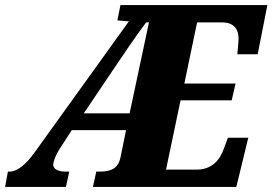

<svg xmlns="http://www.w3.org/2000/svg" viewBox="-50 -734 1070 754"><path d="M-30 0H209L222 -60H209C181 -60 159 -68 159 -88C159 -95 165 -120 186 -152L232 -223H445L423 -115C413 -68 379 -60 340 -60H328L315 0H878L925 -193H845L829 -150C814 -106 782 -68 723 -68H602L659 -340H860L875 -406H674L724 -646H822C870 -646 887 -618 887 -581C887 -575 883 -530 882 -521H962L1000 -714H423L411 -654L456 -650L87 -137C53 -89 18 -60 -13 -60H-19ZM279 -289 397 -464C440 -526 471 -576 524 -646H535L459 -289Z"/></svg>

Font: Noto Serif SemiCondensed Black
Style: Italic
Weight: 900
Width: 4
Italic angle: -12°
Designer: Monotype Design Team
Foundry: Monotype Imaging Inc.
Version: Version 2.014